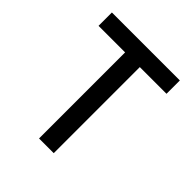

<svg xmlns="http://www.w3.org/2000/svg" viewBox="-199 -864 997 997"><g transform="rotate(45 300.0 -365.0)"><path d="M246 0V-632H51V-730H550V-632H354V0Z"/></g></svg>

Font: JetBrains Mono SemiBold
Style: Regular
Weight: 472
Monospace: yes
Designer: Philipp Nurullin, Konstantin Bulenkov
Foundry: JetBrains
Version: Version 2.305; ttfautohint (v1.8.4.7-5d5b)